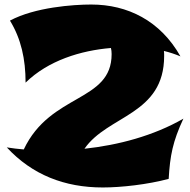

<svg xmlns="http://www.w3.org/2000/svg" viewBox="-20 -762 841 848"><path d="M790 -238C658 -162 502 -121 353 -105C456 -254 705 -254 705 -515C705 -522 705 -529 704 -537C729 -531 753 -523 777 -513C688 -671 543 -742 383 -742C304 -742 134 -730 24 -671C73 -591 93 -501 93 -397C193 -495 337 -539 470 -550C472 -542 473 -533 473 -523C473 -310 203 -352 85 -102C60 -104 35 -107 10 -111C122 10 265 66 434 66C515 66 632 53 725 28C731 -75 743 -137 790 -238Z"/></svg>

Font: Shojumaru
Style: Regular
Weight: 400
Designer: Astigmatic (AOETI)
Foundry: Astigmatic (AOETI)
Version: Version 1.000